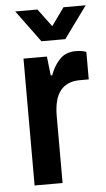

<svg xmlns="http://www.w3.org/2000/svg" viewBox="-53 -758 438 793"><g transform="rotate(-5 166.5 -361.5)"><path d="M41 -723H133L188 -649L241 -723H333L237 -591H138ZM58 0V-526H155L164 -447H170Q184 -486 209 -512Q234 -538 276 -538Q289 -538 300.5 -536Q312 -534 319 -531V-417H282Q229 -417 201.5 -383Q174 -349 174 -277V0Z"/></g></svg>

Font: Archivo SemiCondensed SemiBold
Style: Regular
Weight: 600
Width: 4
Designer: Hector Gatti
Foundry: Omnibus-Type
Version: Version 2.001; ttfautohint (v1.8.3)